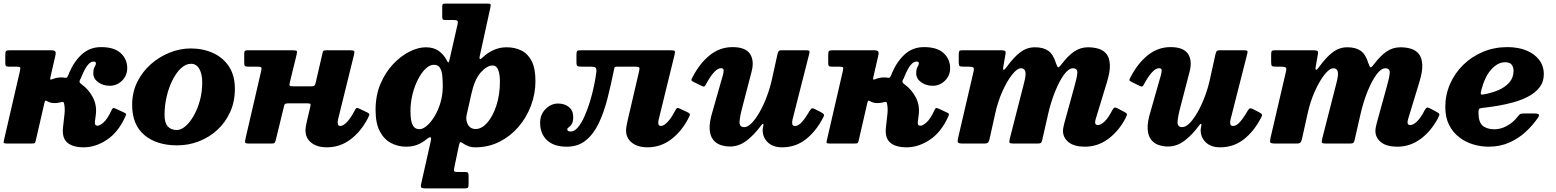

<svg xmlns="http://www.w3.org/2000/svg" viewBox="-25 -800 8673 1070"><path d="M672.5 -148Q633 -62 570 -20.5Q507 21 442 21Q379.5 21 349.2 -6Q319 -33 326.5 -93L334 -160Q336 -175 335.8 -191.2Q335.5 -207.5 332.5 -221.5Q330.5 -231.5 326 -232Q321.5 -232.5 310.5 -229.5Q296 -225.5 278 -225.5Q256.5 -225.5 240 -235Q230.5 -240.5 228 -238.8Q225.5 -237 223 -228.5L175.5 -22Q172.5 -8 170 -4Q167.5 0 150 0H18Q-4.5 0 -4.8 -5Q-5 -10 -1 -27L86 -404Q89.5 -419.5 87.2 -424Q85 -428.5 65 -428.5H25Q11 -428.5 7.8 -432.5Q4.5 -436.5 4.5 -450V-493.5Q4.5 -511.5 9.2 -515.8Q14 -520 31.5 -520H257Q277 -520 282.5 -514Q288 -508 283 -487.5L257 -374.5Q254.5 -364.5 254.5 -359.2Q254.5 -354 269.5 -359.5Q281 -364.5 293 -366.5Q305 -368.5 316.5 -368.5Q327 -368.5 334.5 -367Q344 -365.5 346.5 -367Q349 -368.5 353 -376Q357.5 -384 361 -395.5Q389.5 -460.5 433.2 -499Q477 -537.5 538.5 -537.5Q611.5 -537.5 647.8 -504Q684 -470.5 684 -420.5Q684 -378.5 655 -350.2Q626 -322 587 -322Q549.5 -322 522.2 -341.8Q495 -361.5 495 -391.5Q495 -415.5 502.2 -426.8Q509.5 -438 509.5 -447.5Q509.5 -453.5 505.5 -455.2Q501.5 -457 496.5 -457Q480.5 -457 464.5 -438.2Q448.5 -419.5 429.5 -373.5Q428 -368.5 425.5 -363.8Q423 -359 420.5 -354.5Q417 -347.5 418.5 -342.2Q420 -337 430.5 -329.5Q469 -302 492.2 -258Q515.5 -214 509 -161L504 -122.5Q502.5 -111.5 505.5 -105.5Q508.5 -99.5 520 -99.5Q531 -99.5 552.2 -117.8Q573.5 -136 596.5 -185.5Q601 -195.5 604.8 -197.5Q608.5 -199.5 621 -194L665 -173.5Q675.5 -169 677 -164.8Q678.5 -160.5 672.5 -148Z M711.5 -215Q711.5 -286.5 740.5 -344.2Q769.5 -402 817.5 -443.8Q865.5 -485.5 923 -507.8Q980.5 -530 1037.5 -530Q1107 -530 1163 -504.2Q1219 -478.5 1251.5 -428.5Q1284 -378.5 1284 -305Q1284 -234 1257.8 -176Q1231.5 -118 1186.2 -76.2Q1141 -34.5 1083.2 -12.2Q1025.5 10 962.5 10Q847.5 10 779.5 -47.5Q711.5 -105 711.5 -215ZM892 -160Q892 -115.5 910 -95.5Q928 -75.5 960.5 -75.5Q984 -75.5 1008.8 -96.8Q1033.5 -118 1054.8 -155.2Q1076 -192.5 1089 -240Q1102 -287.5 1102 -340Q1102 -387.5 1085.8 -416Q1069.5 -444.5 1039.5 -444.5Q1010.5 -444.5 984 -420Q957.5 -395.5 936.8 -354.5Q916 -313.5 904 -263Q892 -212.5 892 -160Z M1947 -491.5 1859 -134.5Q1857 -125 1857 -115Q1857 -98 1872 -98Q1887.5 -98 1908.2 -119.5Q1929 -141 1948.5 -178.5Q1956 -193 1960.2 -197Q1964.5 -201 1980.5 -193L2021.5 -173.5Q2036 -166.5 2033 -158.5Q2030 -150.5 2023 -137Q1984 -64 1926.2 -21.5Q1868.5 21 1796.5 21Q1742 21 1709.8 -4.8Q1677.5 -30.5 1677.5 -73Q1677.5 -84.5 1680.2 -100Q1683 -115.5 1685.5 -125.5L1705 -208.5Q1707 -219 1703.8 -221.5Q1700.5 -224 1687 -224H1583Q1570.5 -224 1565.5 -221.8Q1560.5 -219.5 1558 -209L1511 -16Q1508 -5 1503.8 -2.5Q1499.5 0 1486 0H1363Q1341.5 0 1340.8 -6.5Q1340 -13 1343.5 -29L1430 -402.5Q1434 -419 1431.2 -423.8Q1428.5 -428.5 1408.5 -428.5H1358.5Q1343.5 -428.5 1339.8 -432.5Q1336 -436.5 1336 -452V-500.5Q1336 -514 1340.8 -517Q1345.5 -520 1358 -520H1602.5Q1626 -520 1629 -515.5Q1632 -511 1627 -491.5L1590 -340Q1586.5 -326 1590 -322.5Q1593.5 -319 1612 -319H1710Q1723.5 -319 1727.5 -323.2Q1731.5 -327.5 1734 -338L1771.5 -500.5Q1773.5 -512.5 1777 -516.2Q1780.5 -520 1793.5 -520H1922Q1945.5 -520 1948.8 -515.5Q1952 -511 1947 -491.5Z M2068 -187.5Q2068 -268 2095.2 -332.2Q2122.5 -396.5 2165.5 -442.2Q2208.5 -488 2257 -512.2Q2305.5 -536.5 2348 -536.5Q2391.5 -536.5 2419.5 -516.5Q2447.5 -496.5 2463.5 -466Q2470 -453 2473 -452Q2476 -451 2479.5 -464.5L2524.5 -662.5Q2528 -677.5 2524.8 -683Q2521.5 -688.5 2501 -688.5H2455.5Q2444.5 -688.5 2442 -693Q2439.5 -697.5 2439.5 -708.5V-760.5Q2439.5 -772.5 2442.2 -776.2Q2445 -780 2456.5 -780H2690.5Q2706 -780 2708.5 -776.5Q2711 -773 2708 -759L2651.5 -500.5Q2649.5 -493 2647.8 -483.5Q2646 -474 2649.5 -471.2Q2653 -468.5 2666 -481Q2692 -506 2725.8 -521.2Q2759.5 -536.5 2798.5 -536.5Q2844.5 -536.5 2880.8 -518.5Q2917 -500.5 2938 -459.5Q2959 -418.5 2959 -348.5Q2959 -277 2934 -210.8Q2909 -144.5 2863.8 -92.2Q2818.5 -40 2757.5 -9.5Q2696.5 21 2624.5 21Q2601.5 21 2585.5 14.8Q2569.5 8.5 2557 0Q2545 -8 2541 -8.2Q2537 -8.5 2533 8.5L2507 132.5Q2503.5 146.5 2505.2 152.5Q2507 158.5 2526.5 158.5H2566Q2579.5 158.5 2583 162.8Q2586.5 167 2586.5 180.5V224Q2586.5 241 2582.8 245.5Q2579 250 2562.5 250H2348.5Q2328.5 250 2323.5 245.8Q2318.5 241.5 2322 225L2376.5 -17.5Q2379.5 -30.5 2375 -34.5Q2370.5 -38.5 2352 -24Q2328 -4 2300.2 6.8Q2272.5 17.5 2238.5 17.5Q2193 17.5 2154 -3Q2115 -23.5 2091.5 -68.5Q2068 -113.5 2068 -187.5ZM2442.5 -320Q2442.5 -351.5 2439.8 -378.8Q2437 -406 2426.5 -422.5Q2416 -439 2393 -439Q2370 -439 2347 -417.2Q2324 -395.5 2304.8 -358.2Q2285.5 -321 2274 -274.8Q2262.5 -228.5 2262.5 -180Q2262.5 -128 2274.2 -104Q2286 -80 2313 -80Q2331.5 -80 2354 -99.2Q2376.5 -118.5 2396.8 -151.8Q2417 -185 2429.8 -228.5Q2442.5 -272 2442.5 -320ZM2575.5 -125Q2586 -81 2626 -81Q2659.5 -81 2690.5 -116.2Q2721.5 -151.5 2741.2 -211.5Q2761 -271.5 2761 -346Q2761 -387 2751.2 -411Q2741.5 -435 2720.5 -435Q2688.5 -435 2654 -396Q2619.5 -357 2602 -277L2575.5 -159Q2571.5 -140 2575.5 -125Z M2985 -115.5Q2985 -162 3015.5 -192.5Q3046 -223 3085 -223Q3122 -223 3145.8 -203.2Q3169.5 -183.5 3169.5 -148Q3169.5 -121 3161.2 -108.5Q3153 -96 3144.8 -90.8Q3136.5 -85.5 3136.5 -80Q3136.5 -72 3142.2 -69.5Q3148 -67 3155 -67Q3176 -67 3195.5 -90Q3215 -113 3232 -150.8Q3249 -188.5 3262.5 -233Q3276 -277.5 3285.2 -321.2Q3294.5 -365 3298.5 -399.5Q3300 -419 3293.5 -423.8Q3287 -428.5 3267 -428.5H3215Q3198.5 -428.5 3193 -432Q3187.5 -435.5 3187.5 -452.5V-493.5Q3187.5 -511 3191.5 -515.5Q3195.5 -520 3212.5 -520H3708.5Q3732 -520 3735.2 -515.5Q3738.5 -511 3733.5 -491.5L3646 -134.5Q3643.5 -125 3643.5 -115Q3643.5 -98 3658.5 -98Q3674 -98 3694.8 -119.5Q3715.5 -141 3735 -178.5Q3742.5 -193 3746.8 -197Q3751 -201 3767 -193L3808.5 -173.5Q3822.5 -166.5 3819.5 -158.5Q3816.5 -150.5 3809.5 -137Q3770.5 -64 3712.8 -21.5Q3655 21 3583 21Q3529 21 3496.5 -4.8Q3464 -30.5 3464 -73Q3464 -84.5 3467 -100Q3470 -115.5 3472 -125.5L3536.5 -402.5Q3540 -419 3537.5 -423.8Q3535 -428.5 3515 -428.5H3415Q3401 -428.5 3399.5 -423Q3398 -417.5 3395 -403.5Q3379 -324 3359.8 -248.8Q3340.5 -173.5 3312 -113.5Q3283.5 -53.5 3240.2 -18Q3197 17.5 3133 17.5Q3061.5 17.5 3023.2 -18.8Q2985 -55 2985 -115.5Z M3835.5 -372Q3875.5 -448.5 3931.5 -493Q3987.5 -537.5 4057.5 -537.5Q4129.5 -537.5 4154.8 -499.5Q4180 -461.5 4163 -398.5L4112.5 -204.5Q4098.5 -152.5 4096.5 -122Q4094.5 -91.5 4122.5 -91.5Q4142 -91.5 4164.2 -114.2Q4186.5 -137 4208.2 -175.2Q4230 -213.5 4248 -261Q4266 -308.5 4277 -358.5L4307 -494.5Q4309.5 -506 4313.2 -513Q4317 -520 4331.5 -520H4461Q4479 -520 4483.8 -517.5Q4488.5 -515 4485 -501L4391.5 -133Q4388.5 -121.5 4390 -109.8Q4391.5 -98 4406 -98Q4424 -98 4443.5 -119.5Q4463 -141 4485 -179Q4491 -189.5 4496.5 -194.2Q4502 -199 4513 -193.5L4548 -176Q4560.5 -169.5 4565.2 -164.2Q4570 -159 4563 -146Q4523.5 -69 4466.2 -24Q4409 21 4333.5 21Q4281 21 4252 -8.5Q4223 -38 4225.5 -80.5L4229.5 -102.5Q4230 -110 4226.5 -109.8Q4223 -109.5 4217.5 -102Q4177.5 -47.5 4134.8 -15.5Q4092 16.5 4043.5 16.5Q4016 16.5 3990.8 8Q3965.5 -0.5 3948.8 -22Q3932 -43.5 3929.8 -81.5Q3927.5 -119.5 3946 -179L4003.5 -381Q4007 -393 4007.8 -406.5Q4008.5 -420 3993 -420Q3958.5 -420 3911 -333.5Q3904.5 -320.5 3900.2 -318.2Q3896 -316 3883 -322.5L3840 -343.5Q3827 -350 3828 -355Q3829 -360 3835.5 -372Z M5258.5 -148Q5219 -62 5156 -20.5Q5093 21 5028 21Q4965.5 21 4935.2 -6Q4905 -33 4912.5 -93L4920 -160Q4922 -175 4921.8 -191.2Q4921.5 -207.5 4918.5 -221.5Q4916.5 -231.5 4912 -232Q4907.5 -232.5 4896.5 -229.5Q4882 -225.5 4864 -225.5Q4842.5 -225.5 4826 -235Q4816.5 -240.5 4814 -238.8Q4811.5 -237 4809 -228.5L4761.5 -22Q4758.5 -8 4756 -4Q4753.5 0 4736 0H4604Q4581.5 0 4581.2 -5Q4581 -10 4585 -27L4672 -404Q4675.5 -419.5 4673.2 -424Q4671 -428.5 4651 -428.5H4611Q4597 -428.5 4593.8 -432.5Q4590.5 -436.5 4590.5 -450V-493.5Q4590.5 -511.5 4595.2 -515.8Q4600 -520 4617.5 -520H4843Q4863 -520 4868.5 -514Q4874 -508 4869 -487.5L4843 -374.5Q4840.5 -364.5 4840.5 -359.2Q4840.5 -354 4855.5 -359.5Q4867 -364.5 4879 -366.5Q4891 -368.5 4902.5 -368.5Q4913 -368.5 4920.5 -367Q4930 -365.5 4932.5 -367Q4935 -368.5 4939 -376Q4943.5 -384 4947 -395.5Q4975.5 -460.5 5019.2 -499Q5063 -537.5 5124.5 -537.5Q5197.5 -537.5 5233.8 -504Q5270 -470.5 5270 -420.5Q5270 -378.5 5241 -350.2Q5212 -322 5173 -322Q5135.5 -322 5108.2 -341.8Q5081 -361.5 5081 -391.5Q5081 -415.5 5088.2 -426.8Q5095.5 -438 5095.5 -447.5Q5095.5 -453.5 5091.5 -455.2Q5087.5 -457 5082.5 -457Q5066.5 -457 5050.5 -438.2Q5034.5 -419.5 5015.5 -373.5Q5014 -368.5 5011.5 -363.8Q5009 -359 5006.5 -354.5Q5003 -347.5 5004.5 -342.2Q5006 -337 5016.5 -329.5Q5055 -302 5078.2 -258Q5101.5 -214 5095 -161L5090 -122.5Q5088.5 -111.5 5091.5 -105.5Q5094.5 -99.5 5106 -99.5Q5117 -99.5 5138.2 -117.8Q5159.5 -136 5182.5 -185.5Q5187 -195.5 5190.8 -197.5Q5194.5 -199.5 5207 -194L5251 -173.5Q5261.5 -169 5263 -164.8Q5264.5 -160.5 5258.5 -148Z M5339.5 -520H5551Q5568 -520 5574.8 -516.8Q5581.5 -513.5 5578.5 -498L5567 -432.5Q5559.5 -390 5588 -430.5Q5624 -480.5 5660.8 -508.5Q5697.5 -536.5 5742.5 -536.5Q5789.5 -536.5 5817.2 -516.8Q5845 -497 5859.5 -448.5Q5867 -425.5 5872.5 -424.8Q5878 -424 5891 -442Q5926 -488.5 5960.8 -512.5Q5995.5 -536.5 6039 -536.5Q6071 -536.5 6098.2 -528Q6125.5 -519.5 6142 -498.2Q6158.5 -477 6160.2 -438.8Q6162 -400.5 6143.5 -341L6082 -139Q6078 -125.5 6078 -118.5Q6078 -103 6093.5 -103Q6110 -103 6131 -123.2Q6152 -143.5 6174 -186.5Q6182.5 -199.5 6186.5 -200.8Q6190.5 -202 6203.5 -196L6235.5 -179Q6253.5 -170 6255.2 -164.5Q6257 -159 6247 -140Q6208.5 -68 6150.2 -25.2Q6092 17.5 6021 17.5Q5961.5 17.5 5930.2 -7.5Q5899 -32.5 5899 -70.5Q5899 -82 5901.8 -94Q5904.5 -106 5907 -116L5962 -315.5Q5977 -367.5 5978.8 -393.5Q5980.5 -419.5 5954 -419.5Q5930.5 -419.5 5904.2 -383.5Q5878 -347.5 5854.8 -289.5Q5831.5 -231.5 5816.5 -166L5783.5 -21Q5781 -9.5 5776.8 -4.8Q5772.5 0 5758.5 0H5623Q5603.5 0 5601 -5.2Q5598.5 -10.5 5602.5 -27L5681.5 -336Q5694 -383 5689.2 -401.2Q5684.5 -419.5 5664.5 -419.5Q5643.5 -419.5 5615.5 -384.2Q5587.5 -349 5561.8 -291.8Q5536 -234.5 5521.5 -168.5L5489.5 -24.5Q5486.5 -11.5 5481.2 -5.8Q5476 0 5459.5 0H5342Q5317 0 5313.5 -6.2Q5310 -12.5 5314.5 -31.5L5400.5 -401Q5404.5 -418 5399.8 -423.2Q5395 -428.5 5373 -428.5H5345.5Q5328 -428.5 5323 -432Q5318 -435.5 5318 -453V-495Q5318 -510.5 5321 -515.2Q5324 -520 5339.5 -520Z M6276.5 -372Q6316.5 -448.5 6372.5 -493Q6428.5 -537.5 6498.5 -537.5Q6570.5 -537.5 6595.8 -499.5Q6621 -461.5 6604 -398.5L6553.5 -204.5Q6539.5 -152.5 6537.5 -122Q6535.5 -91.5 6563.5 -91.5Q6583 -91.5 6605.2 -114.2Q6627.5 -137 6649.2 -175.2Q6671 -213.5 6689 -261Q6707 -308.5 6718 -358.5L6748 -494.5Q6750.5 -506 6754.2 -513Q6758 -520 6772.5 -520H6902Q6920 -520 6924.8 -517.5Q6929.5 -515 6926 -501L6832.5 -133Q6829.5 -121.5 6831 -109.8Q6832.5 -98 6847 -98Q6865 -98 6884.5 -119.5Q6904 -141 6926 -179Q6932 -189.5 6937.5 -194.2Q6943 -199 6954 -193.5L6989 -176Q7001.5 -169.5 7006.2 -164.2Q7011 -159 7004 -146Q6964.5 -69 6907.2 -24Q6850 21 6774.5 21Q6722 21 6693 -8.5Q6664 -38 6666.5 -80.5L6670.5 -102.5Q6671 -110 6667.5 -109.8Q6664 -109.5 6658.5 -102Q6618.5 -47.5 6575.8 -15.5Q6533 16.5 6484.5 16.5Q6457 16.5 6431.8 8Q6406.5 -0.5 6389.8 -22Q6373 -43.5 6370.8 -81.5Q6368.5 -119.5 6387 -179L6444.5 -381Q6448 -393 6448.8 -406.5Q6449.5 -420 6434 -420Q6399.5 -420 6352 -333.5Q6345.5 -320.5 6341.2 -318.2Q6337 -316 6324 -322.5L6281 -343.5Q6268 -350 6269 -355Q6270 -360 6276.5 -372Z M7080.5 -520H7292Q7309 -520 7315.8 -516.8Q7322.5 -513.5 7319.5 -498L7308 -432.5Q7300.5 -390 7329 -430.5Q7365 -480.5 7401.8 -508.5Q7438.5 -536.5 7483.5 -536.5Q7530.5 -536.5 7558.2 -516.8Q7586 -497 7600.5 -448.5Q7608 -425.5 7613.5 -424.8Q7619 -424 7632 -442Q7667 -488.5 7701.8 -512.5Q7736.5 -536.5 7780 -536.5Q7812 -536.5 7839.2 -528Q7866.5 -519.5 7883 -498.2Q7899.5 -477 7901.2 -438.8Q7903 -400.5 7884.5 -341L7823 -139Q7819 -125.5 7819 -118.5Q7819 -103 7834.5 -103Q7851 -103 7872 -123.2Q7893 -143.5 7915 -186.5Q7923.5 -199.5 7927.5 -200.8Q7931.5 -202 7944.5 -196L7976.5 -179Q7994.5 -170 7996.2 -164.5Q7998 -159 7988 -140Q7949.5 -68 7891.2 -25.2Q7833 17.5 7762 17.5Q7702.5 17.5 7671.2 -7.5Q7640 -32.5 7640 -70.5Q7640 -82 7642.8 -94Q7645.5 -106 7648 -116L7703 -315.5Q7718 -367.5 7719.8 -393.5Q7721.5 -419.5 7695 -419.5Q7671.5 -419.5 7645.2 -383.5Q7619 -347.5 7595.8 -289.5Q7572.5 -231.5 7557.5 -166L7524.5 -21Q7522 -9.5 7517.8 -4.8Q7513.5 0 7499.5 0H7364Q7344.5 0 7342 -5.2Q7339.5 -10.5 7343.5 -27L7422.5 -336Q7435 -383 7430.2 -401.2Q7425.5 -419.5 7405.5 -419.5Q7384.5 -419.5 7356.5 -384.2Q7328.5 -349 7302.8 -291.8Q7277 -234.5 7262.5 -168.5L7230.5 -24.5Q7227.5 -11.5 7222.2 -5.8Q7217 0 7200.5 0H7083Q7058 0 7054.5 -6.2Q7051 -12.5 7055.5 -31.5L7141.5 -401Q7145.5 -418 7140.8 -423.2Q7136 -428.5 7114 -428.5H7086.5Q7069 -428.5 7064 -432Q7059 -435.5 7059 -453V-495Q7059 -510.5 7062 -515.2Q7065 -520 7080.5 -520Z M8029.5 -203.5Q8029.5 -271.5 8056 -332Q8082.5 -392.5 8129.5 -438.5Q8176.5 -484.5 8239.5 -511Q8302.5 -537.5 8376 -537.5Q8435 -537.5 8480.8 -519Q8526.5 -500.5 8552.5 -466.5Q8578.5 -432.5 8578.5 -386Q8578.5 -344.5 8556 -314.8Q8533.5 -285 8496.2 -264.5Q8459 -244 8413.2 -231Q8367.5 -218 8320.2 -210.2Q8273 -202.5 8231.5 -198Q8221 -196.5 8217.8 -192Q8214.5 -187.5 8214.5 -175Q8214 -119.5 8237.8 -99.5Q8261.5 -79.5 8304 -79.5Q8338 -79.5 8373.2 -98.5Q8408.5 -117.5 8435 -152.5Q8441 -160 8446.2 -163.8Q8451.5 -167.5 8466 -167.5H8526.5Q8546.5 -167.5 8550.5 -162Q8554.5 -156.5 8545 -142.5Q8517 -102 8477.8 -65.5Q8438.5 -29 8386.8 -5.8Q8335 17.5 8271 17.5Q8227 17.5 8184.2 4.5Q8141.5 -8.5 8106.5 -35.5Q8071.5 -62.5 8050.5 -104.2Q8029.5 -146 8029.5 -203.5ZM8241 -273.5Q8286 -281 8324.2 -297.2Q8362.5 -313.5 8386 -340Q8409.5 -366.5 8410 -405Q8410 -424.5 8400 -438.8Q8390 -453 8362 -453Q8321.5 -453 8285.2 -412.5Q8249 -372 8229.5 -295Q8226 -281 8227.5 -276.2Q8229 -271.5 8241 -273.5Z"/></svg>

Font: Besley* Heavy
Style: Italic
Weight: 800
Italic angle: -13°
Designer: Owen Earl
Foundry: indestructible type*
Version: Version 3.000; ttfautohint (v1.8.3)